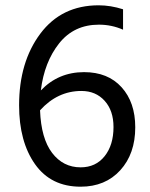

<svg xmlns="http://www.w3.org/2000/svg" viewBox="-20 -693 566 724"><path d="M284 -62Q341 -62 374.5 -104Q408 -146 408 -214Q408 -276 374.5 -313Q341 -350 287 -350Q197 -350 131 -277Q135 -171 176.5 -116.5Q218 -62 284 -62ZM444 -658V-581Q401 -600 353 -600Q259 -600 203 -529.5Q147 -459 134 -352Q200 -421 297 -421Q387 -421 438.5 -364Q490 -307 490 -213Q490 -113 433.5 -51Q377 11 284 11Q172 11 112 -74Q52 -159 52 -296Q52 -459 132 -566Q212 -673 352 -673Q397 -673 444 -658Z"/></svg>

Font: Hind Regular
Style: Regular
Weight: 400
Designer: Manushi Parikh, Satya Rajpurohit
Foundry: Indian Type Foundry
Version: Version 1.201;PS 1.0;hotconv 1.0.78;makeotf.lib2.5.61930; tt